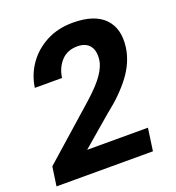

<svg xmlns="http://www.w3.org/2000/svg" viewBox="-126 -786 814 887"><g transform="rotate(-20 281.0 -342.5)"><path d="M475.1 0H1L14.6 -93.8L275.4 -324.7Q333.5 -377.4 357.9 -414.1Q382.3 -450.7 386.2 -479Q392.6 -524.4 373.3 -549.8Q354 -575.2 312 -575.2Q262.7 -575.2 232.9 -543Q203.1 -510.7 196.3 -461.9H62.5Q71.3 -523.4 106.4 -574Q141.6 -624.5 198.7 -654.8Q255.9 -685.1 329.6 -685.1Q436 -685.1 485.1 -634Q534.2 -583 521.5 -492.7Q511.7 -423.8 464.6 -360.6Q417.5 -297.4 338.9 -236.3L191.9 -110.4H490.7Z"/></g></svg>

Font: Robert Sans ExtraBold
Style: Italic
Weight: 800
Italic angle: -8°
Designer: Christian Robertson (extended by Adam Twardoch)
Foundry: Google
Version: Version 12.135;April 2, 2019;FontCreator 11.5.0.2425 64-bit;